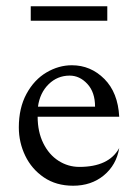

<svg xmlns="http://www.w3.org/2000/svg" viewBox="-20 -580 440 612"><path d="M40 -174Q40 -236 64.5 -281Q89 -326 128 -349Q167 -372 209 -372Q269 -372 312.5 -328.5Q356 -285 360 -208H100Q100 -160 118 -123.5Q136 -87 166.5 -67.5Q197 -48 233 -48Q327 -48 360 -108Q351 -54 311 -21Q271 12 213 12Q159 12 120 -14.5Q81 -41 60.5 -83.5Q40 -126 40 -174ZM101 -240H283Q283 -286 258.5 -312.5Q234 -339 202 -339Q163 -339 135 -311.5Q107 -284 101 -240ZM78 -560H322V-514H78Z"/></svg>

Font: BellefairVN
Style: Regular
Weight: 400
Designer: Nick Shinn, Liron Lavi Turkenic
Foundry: Shinntype
Version: Version 1.003